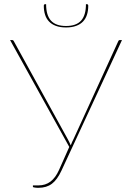

<svg xmlns="http://www.w3.org/2000/svg" viewBox="-20 -891 622 916"><path d="M163.5 -6.5Q197 -6.5 221 -24.8Q245 -43 261.5 -80L310.5 -190L28 -700H38Q42.5 -700 45 -696L302.5 -228.5Q306.5 -221.5 310.5 -213.2Q314.5 -205 317.5 -197.5Q320 -205.5 323.8 -213.2Q327.5 -221 331.5 -229L545 -696Q547 -700 552 -700H562L273 -76.5Q253 -33.5 227.5 -14.2Q202 5 163.5 5Q160.5 5 155.8 4.8Q151 4.5 147 4Q143 3.5 140 2.5Q137 1.5 137 0.5V-6.5ZM295 -767Q343.5 -767 366.8 -792.5Q390 -818 390 -871H395Q397.5 -871 399.2 -869.2Q401 -867.5 401 -863.5Q401 -840 395 -821Q389 -802 376.2 -788.5Q363.5 -775 343.2 -767.5Q323 -760 295 -760Q267 -760 246.8 -767.5Q226.5 -775 213.8 -788.5Q201 -802 195 -821Q189 -840 189 -863.5Q189 -867.5 190.8 -869.2Q192.5 -871 195 -871H200Q200 -818 223.2 -792.5Q246.5 -767 295 -767Z"/></svg>

Font: Lato Hairline
Style: Regular
Weight: 100
Designer: Lukasz Dziedzic
Foundry: tyPoland Lukasz Dziedzic
Version: Version 2.007; 2014-02-27